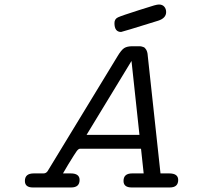

<svg xmlns="http://www.w3.org/2000/svg" viewBox="-20 -827 881 847"><path d="M89.8 -28.8Q89.8 -62 128.9 -62H171.9Q183.1 -62 189.9 -71.8L498 -578.1Q515.1 -606.9 528.1 -615Q541 -623 564 -623H594.2Q601.1 -623 606 -621.6Q610.8 -620.1 614.5 -618.7Q618.2 -617.2 621.1 -613Q624 -608.9 625.5 -606.9Q627 -605 628.4 -600.1Q629.9 -595.2 630.4 -593Q630.9 -590.8 631.3 -586.4Q631.8 -582 631.8 -581.1L688 -62H726.1Q766.1 -62 766.1 -33.2Q766.1 0 729 0H561Q524.9 0 524.9 -28.8Q524.9 -62 563 -62H613.8L602.1 -170.9H333Q326.2 -170.9 318.1 -159.9Q310.1 -148.9 280.8 -101.1Q266.6 -77.1 257.8 -62H292Q331.1 -62 331.1 -33.2Q331.1 0 293.9 0H125Q89.8 0 89.8 -28.8ZM361.8 -231.9H595.2L560.1 -558.1ZM484.9 -725.1Q484.9 -743.2 500.5 -750.5Q516.1 -757.8 592.8 -782.2Q633.8 -795.4 660.2 -803.2Q674.3 -807.1 681.2 -807.1Q696.3 -807.1 704.6 -797.6Q712.9 -788.1 712.9 -773.9Q712.9 -747.1 678.2 -735.8Q518.1 -686 514.2 -686Q484.9 -686 484.9 -725.1Z"/></svg>

Font: CMU Typewriter Text Variable Width
Style: Italic
Weight: 500
Italic angle: -14.04°
Version: Version 0.7.0